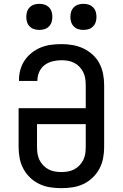

<svg xmlns="http://www.w3.org/2000/svg" viewBox="-20 -973 640 1001"><path d="M300 8Q271 8 241.5 3.5Q212 -1 185.5 -13.5Q159 -26 137.5 -46.5Q116 -67 102 -93Q88 -119 82.5 -148Q77 -177 77 -206V-409H427V-529Q427 -546 424.5 -563Q422 -580 414.5 -595.5Q407 -611 395 -624Q383 -637 367.5 -645Q352 -653 335 -656Q318 -659 301 -659Q278 -659 255 -653.5Q232 -648 213.5 -634.5Q195 -621 185 -599Q175 -577 175 -554V-551H79V-556Q79 -584 86.5 -610.5Q94 -637 109.5 -659.5Q125 -682 147 -699Q169 -716 194 -726Q219 -736 246.5 -739.5Q274 -743 301 -743Q330 -743 359 -738Q388 -733 414.5 -720.5Q441 -708 463 -688Q485 -668 498.5 -642Q512 -616 517.5 -587Q523 -558 523 -529V-206Q523 -177 517.5 -148Q512 -119 498 -93Q484 -67 462.5 -46.5Q441 -26 414.5 -13.5Q388 -1 358.5 3.5Q329 8 300 8ZM300 -76Q317 -76 334.5 -79Q352 -82 367 -90Q382 -98 394.5 -111Q407 -124 414.5 -139.5Q422 -155 424.5 -172Q427 -189 427 -206V-326H173V-206Q173 -189 175.5 -172Q178 -155 185.5 -139.5Q193 -124 205.5 -111Q218 -98 233 -90Q248 -82 265.5 -79Q283 -76 300 -76ZM415 -817Q401 -817 388 -821Q375 -825 365 -835Q355 -845 351 -858Q347 -871 347 -885Q347 -899 351 -912Q355 -925 365 -935Q375 -945 388 -949Q401 -953 415 -953Q429 -953 442 -949Q455 -945 465 -935Q475 -925 479 -912Q483 -899 483 -885Q483 -871 479 -858Q475 -845 465 -835Q455 -825 442 -821Q429 -817 415 -817ZM185 -817Q171 -817 158 -821Q145 -825 135 -835Q125 -845 121 -858Q117 -871 117 -885Q117 -899 121 -912Q125 -925 135 -935Q145 -945 158 -949Q171 -953 185 -953Q199 -953 212 -949Q225 -945 235 -935Q245 -925 249 -912Q253 -899 253 -885Q253 -871 249 -858Q245 -845 235 -835Q225 -825 212 -821Q199 -817 185 -817Z"/></svg>

Font: Iosevka Medium Extended
Style: Regular
Weight: 500
Width: 7
Monospace: yes
Designer: Belleve Invis
Foundry: Belleve Invis
Version: Version 32.5.0; ttfautohint (v1.8.4)